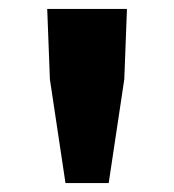

<svg xmlns="http://www.w3.org/2000/svg" viewBox="-20 -804 391 431"><path d="M127 -393H224L259 -626L265 -784H86L92 -626Z"/></svg>

Font: Source Han Sans HK Heavy
Style: Regular
Weight: 900
Designer: Ryoko NISHIZUKA 西塚涼子 (kana, bopomofo & ideographs); Paul D. Hunt (Latin, Greek & Cyrillic); Sandoll Communications 산돌커뮤니
Foundry: Adobe
Version: Version 2.000;hotconv 1.0.107;makeotfexe 2.5.65593